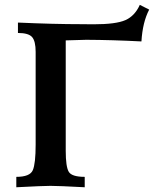

<svg xmlns="http://www.w3.org/2000/svg" viewBox="-20 -790 659 810"><path d="M337.4 0Q227.1 -5.9 192.9 -5.9Q162.1 -5.9 48.8 0V-43.9Q106.4 -43.9 118.4 -72Q130.4 -100.1 130.4 -179.7V-571.3Q130.4 -616.2 115.5 -633.5Q100.6 -650.9 55.7 -650.9V-694.8Q207 -688 323.2 -688L374.5 -687.5Q469.2 -687.5 509 -705.1Q548.8 -722.7 569.8 -769.5L609.4 -749.5Q581.5 -696.3 576.7 -615.2Q453.6 -621.6 343.8 -622.1Q308.6 -621.6 257.3 -619.6V-153.8Q257.3 -86.9 270 -65.4Q282.7 -43.9 337.4 -43.9Z"/></svg>

Font: Kelvinch
Style: Bold
Weight: 700
Designer: Paul James Miller
Foundry: High-Logic / Made with FontCreator
Version: Version 3.501;March 28, 2021;FontCreator 13.0.0.2683 64-bit